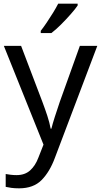

<svg xmlns="http://www.w3.org/2000/svg" viewBox="-20 -786 550 1046"><path d="M1 -536H95L211 -231Q226 -191 238 -154.5Q250 -118 256 -85H260Q266 -110 279 -150.5Q292 -191 306 -232L415 -536H510L279 74Q251 150 206.5 195Q162 240 84 240Q60 240 42 237.5Q24 235 11 232V162Q22 164 37.5 166Q53 168 70 168Q116 168 144.5 142Q173 116 189 73L217 2ZM403 -756Q391 -738 366 -709.5Q341 -681 312.5 -652.5Q284 -624 260 -606H202V-618Q217 -637 234.5 -663Q252 -689 269 -716.5Q286 -744 297 -766H403Z"/></svg>

Font: Noto Sans Soyombo
Style: Regular
Weight: 400
Designer: Monotype Design Team
Foundry: Monotype Imaging Inc.
Version: Version 2.001; ttfautohint (v1.8.4.7-5d5b)